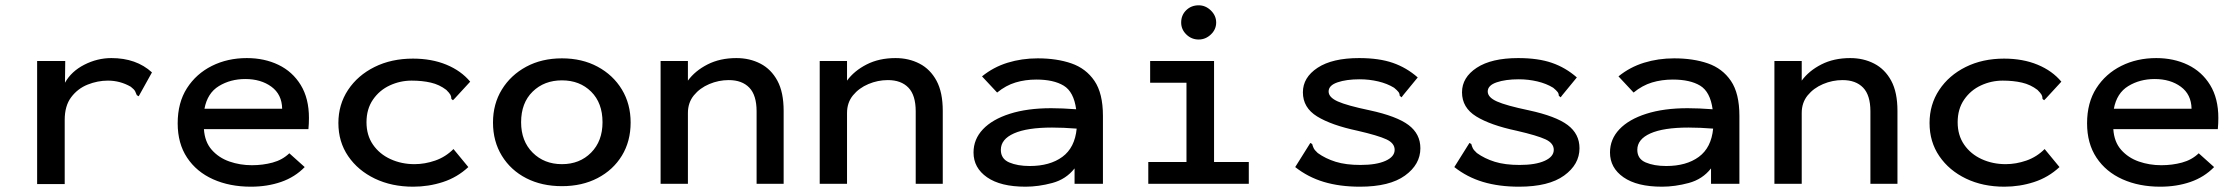

<svg xmlns="http://www.w3.org/2000/svg" viewBox="-20 -693 8440 724"><path d="M120 -463H226L225 -381Q249 -424 298 -449Q347 -474 400 -474Q494 -474 553 -420L508 -339L503 -330L496 -334Q493 -342 489.5 -349Q486 -356 473 -366Q433 -389 387 -389Q348 -389 310.5 -374Q273 -359 248.5 -326.5Q224 -294 224 -241V1H120Z M926 11Q846 11 783.5 -17Q721 -45 685.5 -98.5Q650 -152 650 -228Q650 -306 685 -360.5Q720 -415 779 -444.5Q838 -474 911 -474Q977 -474 1030 -448.5Q1083 -423 1114 -372.5Q1145 -322 1145 -248Q1145 -227 1143 -206H749Q752 -158 778.5 -128Q805 -98 845 -84Q885 -70 930 -70Q971 -70 1008 -80Q1045 -90 1071 -115L1129 -63Q1092 -25 1040 -7Q988 11 926 11ZM751 -283H1044Q1043 -337 1003.5 -366Q964 -395 905 -395Q849 -395 805.5 -368.5Q762 -342 751 -283Z M1538 11Q1457 11 1393.5 -19.5Q1330 -50 1293 -104Q1256 -158 1256 -229Q1256 -299 1292.5 -354Q1329 -409 1392.5 -440.5Q1456 -472 1537 -472Q1608 -472 1663.5 -449Q1719 -426 1753 -385L1695 -322L1688 -315L1682 -320Q1682 -329 1678.5 -335.5Q1675 -342 1663 -354Q1637 -374 1604.5 -381.5Q1572 -389 1532 -389Q1489 -389 1450 -371Q1411 -353 1386.5 -317.5Q1362 -282 1362 -232Q1362 -183 1386.5 -147.5Q1411 -112 1452.5 -93Q1494 -74 1543 -74Q1582 -74 1621 -87.5Q1660 -101 1690 -131L1746 -63Q1704 -24 1650 -6.5Q1596 11 1538 11Z M2099 9Q2023 9 1964.5 -21Q1906 -51 1872.5 -105.5Q1839 -160 1839 -231Q1839 -301 1872.5 -355.5Q1906 -410 1964.5 -441.5Q2023 -473 2099 -473Q2175 -473 2233.5 -441.5Q2292 -410 2325 -355.5Q2358 -301 2358 -231Q2358 -160 2325 -106Q2292 -52 2233.5 -21.5Q2175 9 2099 9ZM2099 -74Q2166 -74 2209 -117.5Q2252 -161 2252 -232Q2252 -305 2209 -347.5Q2166 -390 2099 -390Q2032 -390 1988.5 -347.5Q1945 -305 1945 -232Q1945 -161 1988.5 -117.5Q2032 -74 2099 -74Z M2471 0V-463H2574V-389Q2601 -426 2648 -450Q2695 -474 2757 -474Q2807 -474 2847.5 -453Q2888 -432 2911.5 -388.5Q2935 -345 2935 -275V0H2833V-273Q2833 -334 2805.5 -362.5Q2778 -391 2728 -391Q2690 -391 2654.5 -376Q2619 -361 2596.5 -333.5Q2574 -306 2574 -267V0Z M3071 0V-463H3174V-389Q3201 -426 3248 -450Q3295 -474 3357 -474Q3407 -474 3447.5 -453Q3488 -432 3511.5 -388.5Q3535 -345 3535 -275V0H3433V-273Q3433 -334 3405.5 -362.5Q3378 -391 3328 -391Q3290 -391 3254.5 -376Q3219 -361 3196.5 -333.5Q3174 -306 3174 -267V0Z M3847 11Q3753 11 3702 -24.5Q3651 -60 3651 -118Q3651 -168 3686.5 -205.5Q3722 -243 3788 -264Q3854 -285 3944 -285Q3963 -285 3988 -284Q4013 -283 4038 -281Q4029 -347 3991 -370Q3953 -393 3888 -393Q3846 -393 3809.5 -382Q3773 -371 3740 -344L3683 -405Q3726 -440 3779.5 -456.5Q3833 -473 3893 -473Q3965 -473 4020 -454Q4075 -435 4107 -388Q4139 -341 4139 -256V0H4032V-58Q4000 -17 3948 -3Q3896 11 3847 11ZM3754 -128Q3754 -94 3785.5 -80.5Q3817 -67 3863 -67Q3939 -67 3986 -101.5Q4033 -136 4040 -208Q3990 -212 3947 -212Q3853 -212 3803.5 -190Q3754 -168 3754 -128Z M4310 0V-82H4454V-381H4317V-463H4558V-82H4689V0ZM4500 -544Q4473 -544 4453.5 -563Q4434 -582 4434 -608Q4434 -636 4453 -654.5Q4472 -673 4500 -673Q4526 -673 4546 -653.5Q4566 -634 4566 -608Q4566 -582 4546 -563Q4526 -544 4500 -544Z M5108 11Q5032 11 4972 -7Q4912 -25 4864 -63L4916 -146L4921 -154L4928 -150Q4930 -142 4933.5 -134.5Q4937 -127 4949 -116Q4978 -95 5016.5 -83Q5055 -71 5110 -71Q5170 -71 5204.5 -86.5Q5239 -102 5239 -128Q5239 -153 5208 -167.5Q5177 -182 5099 -200Q5000 -221 4946.5 -254Q4893 -287 4893 -345Q4893 -401 4948.5 -437.5Q5004 -474 5105 -474Q5180 -474 5232 -456Q5284 -438 5326 -401L5271 -334L5265 -326L5258 -332Q5258 -340 5253.5 -346Q5249 -352 5237 -362Q5211 -378 5177 -386Q5143 -394 5107 -394Q5057 -394 5023.5 -382.5Q4990 -371 4990 -348Q4990 -326 5024.5 -310.5Q5059 -295 5145 -277Q5247 -255 5291.5 -221.5Q5336 -188 5336 -134Q5336 -73 5278 -31Q5220 11 5108 11Z M5708 11Q5632 11 5572 -7Q5512 -25 5464 -63L5516 -146L5521 -154L5528 -150Q5530 -142 5533.5 -134.5Q5537 -127 5549 -116Q5578 -95 5616.5 -83Q5655 -71 5710 -71Q5770 -71 5804.5 -86.5Q5839 -102 5839 -128Q5839 -153 5808 -167.5Q5777 -182 5699 -200Q5600 -221 5546.5 -254Q5493 -287 5493 -345Q5493 -401 5548.5 -437.5Q5604 -474 5705 -474Q5780 -474 5832 -456Q5884 -438 5926 -401L5871 -334L5865 -326L5858 -332Q5858 -340 5853.5 -346Q5849 -352 5837 -362Q5811 -378 5777 -386Q5743 -394 5707 -394Q5657 -394 5623.5 -382.5Q5590 -371 5590 -348Q5590 -326 5624.5 -310.5Q5659 -295 5745 -277Q5847 -255 5891.5 -221.5Q5936 -188 5936 -134Q5936 -73 5878 -31Q5820 11 5708 11Z M6247 11Q6153 11 6102 -24.5Q6051 -60 6051 -118Q6051 -168 6086.5 -205.5Q6122 -243 6188 -264Q6254 -285 6344 -285Q6363 -285 6388 -284Q6413 -283 6438 -281Q6429 -347 6391 -370Q6353 -393 6288 -393Q6246 -393 6209.5 -382Q6173 -371 6140 -344L6083 -405Q6126 -440 6179.5 -456.5Q6233 -473 6293 -473Q6365 -473 6420 -454Q6475 -435 6507 -388Q6539 -341 6539 -256V0H6432V-58Q6400 -17 6348 -3Q6296 11 6247 11ZM6154 -128Q6154 -94 6185.5 -80.5Q6217 -67 6263 -67Q6339 -67 6386 -101.5Q6433 -136 6440 -208Q6390 -212 6347 -212Q6253 -212 6203.5 -190Q6154 -168 6154 -128Z M6671 0V-463H6774V-389Q6801 -426 6848 -450Q6895 -474 6957 -474Q7007 -474 7047.5 -453Q7088 -432 7111.5 -388.5Q7135 -345 7135 -275V0H7033V-273Q7033 -334 7005.5 -362.5Q6978 -391 6928 -391Q6890 -391 6854.5 -376Q6819 -361 6796.5 -333.5Q6774 -306 6774 -267V0Z M7538 11Q7457 11 7393.5 -19.5Q7330 -50 7293 -104Q7256 -158 7256 -229Q7256 -299 7292.5 -354Q7329 -409 7392.5 -440.5Q7456 -472 7537 -472Q7608 -472 7663.5 -449Q7719 -426 7753 -385L7695 -322L7688 -315L7682 -320Q7682 -329 7678.5 -335.5Q7675 -342 7663 -354Q7637 -374 7604.5 -381.5Q7572 -389 7532 -389Q7489 -389 7450 -371Q7411 -353 7386.5 -317.5Q7362 -282 7362 -232Q7362 -183 7386.5 -147.5Q7411 -112 7452.5 -93Q7494 -74 7543 -74Q7582 -74 7621 -87.5Q7660 -101 7690 -131L7746 -63Q7704 -24 7650 -6.5Q7596 11 7538 11Z M8126 11Q8046 11 7983.5 -17Q7921 -45 7885.5 -98.5Q7850 -152 7850 -228Q7850 -306 7885 -360.5Q7920 -415 7979 -444.5Q8038 -474 8111 -474Q8177 -474 8230 -448.5Q8283 -423 8314 -372.5Q8345 -322 8345 -248Q8345 -227 8343 -206H7949Q7952 -158 7978.5 -128Q8005 -98 8045 -84Q8085 -70 8130 -70Q8171 -70 8208 -80Q8245 -90 8271 -115L8329 -63Q8292 -25 8240 -7Q8188 11 8126 11ZM7951 -283H8244Q8243 -337 8203.5 -366Q8164 -395 8105 -395Q8049 -395 8005.5 -368.5Q7962 -342 7951 -283Z"/></svg>

Font: Inconsolata Expanded SemiBold
Style: Regular
Weight: 600
Width: 7
Monospace: yes
Designer: Raph Levien, Cyreal, Brenton Simpson
Foundry: Raph Levien, Cyreal, Google
Version: Version 3.001; ttfautohint (v1.8.2.53-6de2)